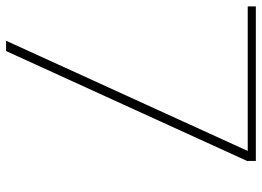

<svg xmlns="http://www.w3.org/2000/svg" viewBox="-132 -708 840 615"><g transform="rotate(90 287.5 -400.0)"><path d="M495 -774V-800H0V-774H463L110 0H143L496 -774Z"/></g></svg>

Font: MintSans
Style: ExtraLight
Weight: 200
Version: Version 1.0